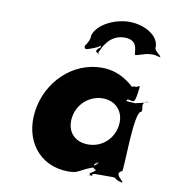

<svg xmlns="http://www.w3.org/2000/svg" viewBox="-87 -861 916 965"><g transform="rotate(10 371.0 -378.0)"><path d="M372 -607C377 -617 405 -697 486 -697C568 -697 542 -620 554 -620C566 -620 606 -636 618 -636C649 -640 655 -636 678 -630C690 -630 667 -633 679 -633C680 -639 641 -661 648 -678C647 -740 568 -779 497 -779C426 -779 337 -740 318 -678C321 -661 305 -632 295 -620C299 -608 298 -604 314 -608C342 -618 385 -631 378 -650C369 -658 380 -656 364 -656C360 -653 377 -638 376 -628C345 -606 357 -599 371 -595C377 -593 361 -583 372 -607ZM295 -256C305 -327 365 -377 432 -377C498 -377 544 -327 534 -256C524 -186 467 -136 398 -136C326 -136 285 -186 295 -256ZM107 -256C86 -106 174 15 324 15C378 15 372 -1 442 -26C461 -34 426 -45 468 -53C477 -53 428 -55 466 -55C471 -47 420 -30 456 -19C465 -19 419 -18 457 -18C465 -8 409 9 440 14C449 14 404 16 442 16C457 11 426 4 474 4H546C573 4 554 14 600 23C609 23 563 22 601 22C602 12 549 -16 590 -34C599 -34 595 -344 633 -344C645 -362 613 -389 660 -399C669 -399 621 -400 659 -400C657 -391 581 -381 601 -381C601 -381 542 -383 549 -386C561 -395 546 -404 542 -402C541 -395 539 -393 561 -393C586 -389 591 -377 599 -431C606 -482 606 -471 587 -463C565 -463 568 -464 567 -458C563 -460 554 -472 529 -488C495 -511 453 -528 400 -528C250 -528 128 -406 107 -256Z"/></g></svg>

Font: Hussar Przerywany
Style: Obl
Weight: 400
Foundry: Cannot Into Space Fonts
Version: Version 0.982